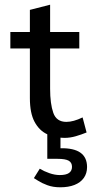

<svg xmlns="http://www.w3.org/2000/svg" viewBox="-20 -570 414 816"><path d="M254 16Q214 16 180.5 0.5Q147 -15 127 -52Q107 -89 107 -153V-364H24V-434H107V-528L193 -550V-434H317V-364H193V-193Q193 -129 206.5 -90.5Q220 -52 262 -52Q292 -52 331 -71L348 -7Q326 2 302 9Q278 16 254 16ZM236 226Q205 226 181 217Q157 208 142.5 198.5Q128 189 124 187L149 147Q167 158 190 166Q213 174 234 174Q261 174 273.5 165Q286 156 286 139Q286 121 272 113Q258 105 224 105H181V0H237V60Q294 59 322 79Q350 99 350 140Q350 167 336 186.5Q322 206 296.5 216Q271 226 236 226Z"/></svg>

Font: Podkova Medium
Style: Regular
Weight: 500
Designer: Ilya Yudin
Foundry: Cyreal (www.cyreal.org)
Version: Version 2.103